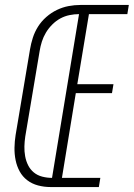

<svg xmlns="http://www.w3.org/2000/svg" viewBox="-20 -755 540 775"><path d="M184 0Q158 0 133.5 -6.5Q109 -13 90 -27.5Q71 -42 59.5 -63Q48 -84 43 -108.5Q38 -133 38.5 -159Q39 -185 43 -210L101 -555Q105 -579 112.5 -602.5Q120 -626 133.5 -647.5Q147 -669 167 -686.5Q187 -704 210 -715Q233 -726 257 -730.5Q281 -735 305 -735H500L494 -698H339L292 -415H438L432 -379H286L230 -37H385L379 0ZM190 -37 299 -698Q280 -698 260.5 -694Q241 -690 223.5 -680.5Q206 -671 191 -656Q176 -641 165.5 -623.5Q155 -606 149 -587Q143 -568 140 -549L82 -204Q79 -184 78.5 -164Q78 -144 81.5 -124.5Q85 -105 93.5 -88Q102 -71 116.5 -59Q131 -47 150.5 -42Q170 -37 190 -37Z"/></svg>

Font: Iosevka Curly Extralight
Style: Italic
Weight: 200
Italic angle: -9°
Monospace: yes
Designer: Belleve Invis
Foundry: Belleve Invis
Version: Version 22.1.2; ttfautohint (v1.8.4)